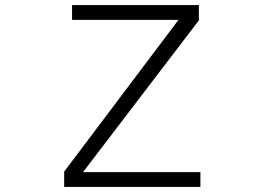

<svg xmlns="http://www.w3.org/2000/svg" viewBox="-20 -694 1040 754"><path d="M767 40H232V-20L681 -616H263V-674H761V-614L306 -18H767Z"/></svg>

Font: NanumGothicCoding
Style: Regular
Weight: 400
Monospace: yes
Designer: Kwon Bruce; Nicolas Noh; Sung-woo Choi; Go-un Cha; Soo-hyun Park;
Foundry: NHN Corporation
Version: Version 2.000;PS 1;hotconv 1.0.49;makeotf.lib2.0.14853